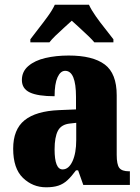

<svg xmlns="http://www.w3.org/2000/svg" viewBox="-20 -786 594 816"><path d="M176 10Q119 10 77.5 -30Q36 -70 36 -154Q36 -236 84.5 -275Q133 -314 231 -318L303 -321V-374Q303 -485 257 -485Q237 -485 224.5 -457.5Q212 -430 212 -377Q141 -377 107 -393Q73 -409 73 -446Q73 -482 100.5 -505.5Q128 -529 173 -539.5Q218 -550 272 -550Q374 -550 425 -512Q476 -474 476 -381V-128Q476 -87 487 -72.5Q498 -58 528 -58H532V0H334L312 -62H303Q283 -35 266 -19.5Q249 -4 228 3Q207 10 176 10ZM246 -66Q272 -66 288 -100.5Q304 -135 304 -191V-264L277 -261Q240 -257 226 -230Q212 -203 212 -151Q212 -66 246 -66ZM109 -619Q123 -638 143.5 -664Q164 -690 183.5 -717Q203 -744 213 -766H358Q368 -744 387 -717Q406 -690 427 -664Q448 -638 462 -619V-606H381Q374 -615 356 -632.5Q338 -650 318 -668Q298 -686 285 -698Q271 -685 252 -668Q233 -651 216 -634.5Q199 -618 190 -606H109Z"/></svg>

Font: Noto Serif Thai Condensed Black
Style: Regular
Weight: 900
Width: 3
Designer: Monotype Design Team
Foundry: Monotype Imaging Inc.
Version: Version 2.002; ttfautohint (v1.8.4.7-5d5b)